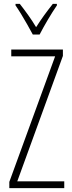

<svg xmlns="http://www.w3.org/2000/svg" viewBox="-20 -969 371 989"><path d="M311 0H28V-32L264 -679H38V-714H304V-681L69 -35H311ZM149 -791Q136 -815 120 -843.5Q104 -872 88 -898Q72 -924 60 -941V-949H82Q101 -925 124 -893Q147 -861 166 -829Q187 -862 206.5 -889Q226 -916 252 -949H273V-941Q251 -909 226.5 -867.5Q202 -826 184 -791Z"/></svg>

Font: Noto Sans Malayalam ExtraCondensed ExtraLight
Style: Regular
Weight: 200
Width: 2
Designer: Jelle Bosma - Monotype Design Team
Foundry: Monotype Imaging Inc.
Version: Version 2.104; ttfautohint (v1.8.4.7-5d5b)